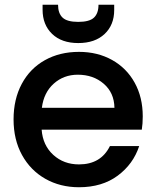

<svg xmlns="http://www.w3.org/2000/svg" viewBox="-20 -778 657 807"><path d="M460 -736Q460 -673 419.5 -635Q379 -597 309 -597Q239 -597 199 -635.5Q159 -674 159 -737V-758H224Q224 -722 243 -704Q262 -686 309 -686Q356 -686 375 -704Q394 -722 394 -758H460ZM580 -289Q580 -258 576 -233H155Q160 -167 204 -127Q248 -87 312 -87Q404 -87 442 -164H565Q540 -88 474.5 -39.5Q409 9 312 9Q233 9 170.5 -26.5Q108 -62 72.5 -126.5Q37 -191 37 -276Q37 -361 71.5 -425.5Q106 -490 168.5 -525Q231 -560 312 -560Q390 -560 451 -526Q512 -492 546 -430.5Q580 -369 580 -289ZM461 -325Q460 -388 416 -426Q372 -464 307 -464Q248 -464 206 -426.5Q164 -389 156 -325Z"/></svg>

Font: Fz Poppins Med
Style: Regular
Weight: 500
Designer: Ninad Kale (Devanagari), Jonny Pinhorn (Latin)
Foundry: Indian Type Foundry
Version: Vit hóa bi Vntype.Com & FontZin.Com